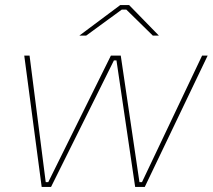

<svg xmlns="http://www.w3.org/2000/svg" viewBox="-20 -740 842 760"><path d="M145 0H182L431 -501H441L515 0H553L802 -520H780L542 -19H532L458 -520H419L171 -19H161L97 -520H76ZM609 -599 491 -720H456L294 -599H321L462 -702H480L585 -599Z"/></svg>

Font: Fixel Display Thin
Style: Italic
Weight: 100
Italic angle: -10°
Designer: AlfaBravo + MacPaw
Foundry: Kyrylo Tkachov, Marchela Mozhyna, Serhii Makarenko, Maria Weinstein, Zakhar Kryvoshyya
Version: Version 1.210;Glyphs 3.2 (3217)